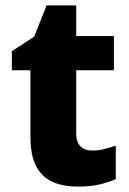

<svg xmlns="http://www.w3.org/2000/svg" viewBox="-20 -683 479 713"><path d="M269 10Q217 10 177.5 -6.5Q138 -23 115.5 -63.5Q93 -104 93 -177V-422H24V-493L107 -547L153 -663H263V-549H403V-422H263V-187Q263 -156 278.5 -140Q294 -124 322 -124Q346 -124 367.5 -129.5Q389 -135 410 -142V-18Q383 -6 349.5 2Q316 10 269 10Z"/></svg>

Font: Noto Sans Symbols ExtraBold
Style: Regular
Weight: 800
Version: Version 2.002